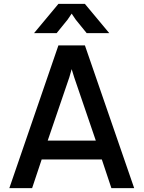

<svg xmlns="http://www.w3.org/2000/svg" viewBox="-20 -966 737 986"><path d="M28 0 280 -733H416L669 0H552L503 -147H194L145 0ZM225 -244H472L361 -569L348 -611L336 -569ZM280 -946H416L541 -796H425L369 -865L348 -896L327 -865L271 -796H155Z"/></svg>

Font: Kreadon Light
Style: Bold
Weight: 600
Designer: Reiya WATANABE
Foundry: StudioGnu
Version: Version 1.003; ttfautohint (v1.8.4.7-5d5b);gftools[0.9.32]